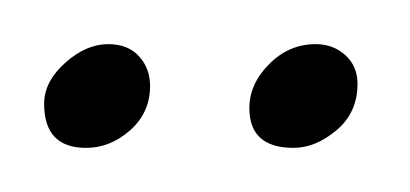

<svg xmlns="http://www.w3.org/2000/svg" viewBox="-20 -417 186 87"><path d="M113 -350Q93 -350 93 -368Q93 -379 102 -388Q111 -397 123 -397Q131 -397 136.5 -392Q142 -387 142 -379Q142 -366 132.5 -358Q123 -350 113 -350ZM19 -350Q0 -350 0 -370Q0 -380 9.5 -388.5Q19 -397 29 -397Q38 -397 43 -391.5Q48 -386 48 -378Q48 -366 39 -358Q30 -350 19 -350Z"/></svg>

Font: Gwendolyn
Style: Regular
Weight: 400
Designer: Robert E. Leuschke
Foundry: Robert E. Leuschke
Version: Version 1.010; ttfautohint (v1.8.3)